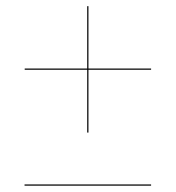

<svg xmlns="http://www.w3.org/2000/svg" viewBox="-20 -610 570 622"><path d="M262.5 -180.5H266.5V-384H469.5V-388H266.5V-590H262.5V-388H60V-384H262.5ZM59.5 -12.5V-8.5H469.5V-12.5Z"/></svg>

Font: Bodoni* 48pt
Style: Italic
Weight: 400
Italic angle: -13°
Version: Version 2.3